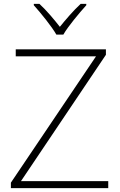

<svg xmlns="http://www.w3.org/2000/svg" viewBox="-20 -968 617 988"><path d="M270 -790H306C330 -832 387 -900 424 -941V-948H395C358 -914 318 -867 288 -830C259 -867 220 -914 183 -948H154V-941C191 -900 246 -832 270 -790ZM537 0V-36H88L525 -686V-714H61V-678H474L36 -28V0Z"/></svg>

Font: Noto Sans Sinhala UI ExtraLight
Style: Regular
Weight: 200
Designer: Jelle Bosma - Monotype Design Team
Foundry: Monotype Imaging Inc.
Version: Version 2.006